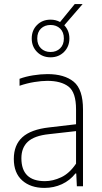

<svg xmlns="http://www.w3.org/2000/svg" viewBox="-20 -910 498 938"><path d="M197 8Q129.5 8 88.5 -28.5Q47.5 -65 47.5 -133.5Q47.5 -201.5 89.2 -239.5Q131 -277.5 219.5 -287.5L351.5 -303V-375.5Q351.5 -458.5 315 -486.8Q278.5 -515 211.5 -515Q183 -515 147.5 -509.2Q112 -503.5 75.5 -491V-525Q104.5 -536 141.8 -542Q179 -548 212 -548Q294.5 -548 340 -510.8Q385.5 -473.5 385.5 -375V0H355.5L352.5 -62.5H348.5Q322 -28.5 282.5 -10.2Q243 8 197 8ZM84.5 -137Q84.5 -25 199.5 -25Q238.5 -25 279 -44Q319.5 -63 351.5 -110.5V-269.5L218.5 -254.5Q148 -247 116.2 -217.8Q84.5 -188.5 84.5 -137ZM227 -630Q187 -630 161 -656.2Q135 -682.5 135 -722Q135 -762 161 -788Q187 -814 227 -814Q252.5 -814 273.5 -802.5L345 -890H383.5L294 -786.5Q319 -760.5 319 -722Q319 -682.5 292.8 -656.2Q266.5 -630 227 -630ZM227 -656Q255.5 -656 273.8 -673.8Q292 -691.5 292 -722Q292 -753 273.8 -770.5Q255.5 -788 227 -788Q198.5 -788 180.2 -770.5Q162 -753 162 -722Q162 -691.5 180.2 -673.8Q198.5 -656 227 -656Z"/></svg>

Font: Encode Sans SemiCondensed SemiCondensed Thin
Style: Regular
Weight: 100
Width: 4
Designer: Multiple Designers
Foundry: Impallari Type
Version: Version 3.000; ttfautohint (v1.8.3) -l 8 -r 50 -G 200 -x 14 